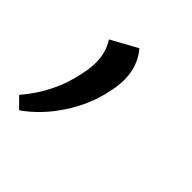

<svg xmlns="http://www.w3.org/2000/svg" viewBox="-105 -201 475 475"><g transform="rotate(45 132.5 36.5)"><path d="M23 196 -4 169Q53 103 69 21Q84 -44 56 -85L125 -123Q167 -73 148 5Q137 60 103 112Q69 164 23 196Z"/></g></svg>

Font: EauTestInfant Medium
Style: Italic
Weight: 500
Italic angle: -12°
Designer: Christian Thalmann (Catharsis Fonts)
Version: Version 0.001;PS 000.001;hotconv 1.0.88;makeotf.lib2.5.64775